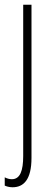

<svg xmlns="http://www.w3.org/2000/svg" viewBox="-25 -549 228 811"><path d="M28 242C74 242 108 211 108 118V-529H73V110C73 172 60 208 25 208C15 208 4 205 -5 200V235C2 238 13 242 28 242Z"/></svg>

Font: Noto Sans Bengali ExtraCondensed ExtraLight
Style: Regular
Weight: 200
Width: 2
Designer: Joana Ranito - Universal Thirst; Jelle Bosma - Monotype Design Team
Foundry: Universal Thirst ehf.
Version: Version 3.000